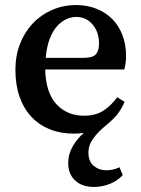

<svg xmlns="http://www.w3.org/2000/svg" viewBox="-20 -514 559 760"><path d="M311 -285Q347 -285 359.5 -299Q372 -313 372 -342Q372 -387 346.5 -417Q321 -447 282 -447Q263 -447 243.5 -438.5Q224 -430 206.5 -411Q189 -392 177 -361Q165 -330 161 -285ZM473 -111Q461 -82 444 -61Q427 -40 401 -19Q369 7 349.5 33.5Q330 60 330 90Q330 125 351 142.5Q372 160 401 160Q412 160 425.5 157.5Q439 155 453 148L466 179Q445 202 414.5 214Q384 226 352 226Q305 226 277.5 200.5Q250 175 250 131Q250 97 267.5 66Q285 35 312 12Q292 15 273 15Q220 15 177.5 -2Q135 -19 104.5 -51.5Q74 -84 57.5 -131Q41 -178 41 -238Q41 -294 59.5 -341Q78 -388 110.5 -422Q143 -456 187 -475Q231 -494 281 -494Q325 -494 361.5 -479.5Q398 -465 424 -439Q450 -413 464.5 -375.5Q479 -338 479 -292Q479 -277 477 -263.5Q475 -250 472 -239H159Q161 -148 203 -102Q245 -56 313 -56Q358 -56 388.5 -75.5Q419 -95 444 -129Z"/></svg>

Font: Source Serif Pro Semibold
Style: Regular
Weight: 600
Designer: Frank Grießhammer
Foundry: Adobe Systems Incorporated
Version: Version 1.014;PS Version 1.0;hotconv 1.0.73;makeotf.lib2.5.5